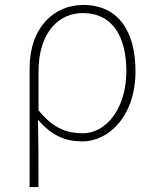

<svg xmlns="http://www.w3.org/2000/svg" viewBox="-20 -560 628 778"><path d="M100 198H136C136 92 136 31 134 -75C190 -9 247 13 313 13C423 13 529 -92 529 -271C529 -434 459 -540 317 -540C202 -540 100 -452 100 -283ZM315 -20C258 -20 199 -35 136 -113V-268C136 -435 223 -507 315 -507C441 -507 492 -405 492 -271C492 -124 413 -20 315 -20Z"/></svg>

Font: Source Han Sans CN ExtraLight
Style: Regular
Weight: 250
Designer: Ryoko NISHIZUKA (kana & ideographs); Paul D. Hunt (Latin, Greek & Cyrillic); Wenlong ZHANG (bopomofo); Sandoll Communica
Foundry: Adobe Systems Incorporated
Version: Version 1.004;PS 1.004;hotconv 16.6.51;makeotf.lib2.5.65220